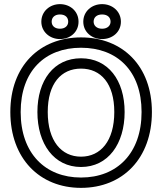

<svg xmlns="http://www.w3.org/2000/svg" viewBox="-20 -872 793 929"><path d="M372 -13C199 -13 80 -130 80 -330C80 -529 198 -641 372 -641C547 -641 665 -529 665 -330C665 -130 546 -13 372 -13ZM372 37C574 37 715 -106 715 -330C715 -553 573 -691 372 -691C172 -691 30 -553 30 -330C30 -106 171 37 372 37ZM372 -64C503 -64 583 -176 583 -330C583 -484 503 -590 372 -590C241 -590 161 -484 161 -330C161 -176 241 -64 372 -64ZM372 -114C277 -114 211 -190 211 -330C211 -468 276 -540 372 -540C468 -540 533 -468 533 -330C533 -190 467 -114 372 -114ZM270 -733C244 -733 230 -748 230 -767C230 -787 244 -802 270 -802C297 -802 310 -787 310 -767C310 -749 297 -733 270 -733ZM270 -683C320 -683 360 -717 360 -767C360 -817 320 -852 270 -852C221 -852 180 -817 180 -767C180 -718 221 -683 270 -683ZM474 -733C447 -733 433 -749 433 -767C433 -787 447 -802 474 -802C501 -802 515 -787 515 -767C515 -749 501 -733 474 -733ZM474 -683C524 -683 565 -717 565 -767C565 -817 524 -852 474 -852C424 -852 383 -817 383 -767C383 -717 424 -683 474 -683Z"/></svg>

Font: Falling Sky
Style: ExtOu
Weight: 400
Designer: Paul D. Hunt
Foundry: Adobe Systems Incorporated
Version: Version 1.02